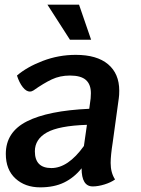

<svg xmlns="http://www.w3.org/2000/svg" viewBox="-20 -796 605 826"><path d="M465 -184Q456 -127 456 -95Q456 -53 475 -24Q457 -11 429.5 -2.5Q402 6 379 6Q331 6 331 -72Q299 -32 256 -11Q213 10 153 10Q88 10 46.5 -28Q5 -66 5 -134Q5 -228 96 -274Q187 -320 364 -328L370 -373Q371 -381 371 -395Q371 -433 349.5 -452Q328 -471 281 -471Q238 -471 203 -454.5Q168 -438 124 -407Q116 -402 109 -402Q93 -402 78 -421Q63 -440 53 -471Q96 -508 164 -534Q232 -560 306 -560Q397 -560 445 -519.5Q493 -479 493 -406Q493 -385 491 -373ZM341 -168 354 -259Q233 -255 181.5 -226Q130 -197 130 -145Q130 -73 201 -73Q273 -73 341 -168ZM184 -776H320L372 -625H281Z"/></svg>

Font: Krub SemiBold
Style: Italic
Weight: 600
Italic angle: -8°
Designer: Ekaluck Peanpanawate
Foundry: Cadson Demak Co.,Ltd.
Version: Version 1.000; ttfautohint (v1.6)